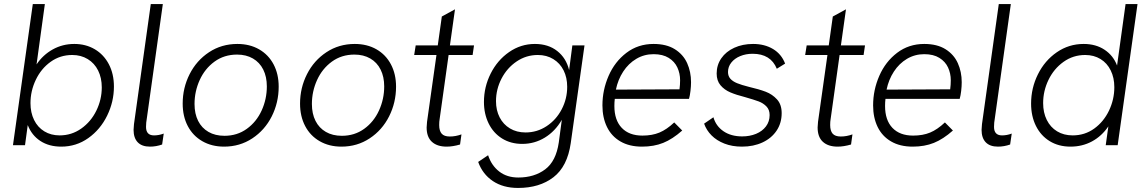

<svg xmlns="http://www.w3.org/2000/svg" viewBox="-20 -717 5652 948"><path d="M117 -99.5 103.5 0H44L142 -697H201.5L160.5 -399Q192 -446 240.5 -473Q289 -500 347 -500Q403.5 -500 448 -473.8Q492.5 -447.5 517.5 -399.8Q542.5 -352 542.5 -289.5Q542.5 -214.5 509 -146Q475.5 -77.5 416 -35.2Q356.5 7 282.5 7Q222 7 179.2 -21Q136.5 -49 117 -99.5ZM274.5 -48.5Q333.5 -48.5 381.2 -82.2Q429 -116 455.8 -170.8Q482.5 -225.5 482.5 -285.5Q482.5 -332.5 464.5 -368.8Q446.5 -405 413.2 -425.2Q380 -445.5 336.5 -445.5Q277 -445.5 230 -411.8Q183 -378 156.8 -323Q130.5 -268 130.5 -207.5Q130.5 -161 148.2 -124.8Q166 -88.5 198.8 -68.5Q231.5 -48.5 274.5 -48.5Z M639.5 -76Q639.5 -84 641.5 -104L724.5 -697H784L702 -111.5Q701 -104.5 701 -90.5Q701 -48.5 740.5 -48.5Q764.5 -48.5 788.5 -57.5L780.5 -3.5Q751 7 720.5 7Q680.5 7 660 -14.5Q639.5 -36 639.5 -76Z M882 -205.5Q882 -283 916.2 -350.8Q950.5 -418.5 1012.2 -459.2Q1074 -500 1152 -500Q1213 -500 1259.2 -473.5Q1305.5 -447 1330.8 -399.2Q1356 -351.5 1356 -289Q1356 -210.5 1321.8 -142.5Q1287.5 -74.5 1225.8 -33.8Q1164 7 1086.5 7Q1025.5 7 979 -19.8Q932.5 -46.5 907.2 -94.5Q882 -142.5 882 -205.5ZM1088.5 -46.5Q1151 -46.5 1198.5 -80.8Q1246 -115 1271.8 -171.2Q1297.5 -227.5 1297.5 -290.5Q1297.5 -338 1279.8 -373.5Q1262 -409 1228.8 -428.2Q1195.5 -447.5 1150.5 -447.5Q1087 -447.5 1039.2 -412.8Q991.5 -378 966 -321.8Q940.5 -265.5 940.5 -203.5Q940.5 -155.5 958.2 -120.2Q976 -85 1009.2 -65.8Q1042.5 -46.5 1088.5 -46.5Z M1461.5 -205.5Q1461.5 -283 1495.8 -350.8Q1530 -418.5 1591.8 -459.2Q1653.5 -500 1731.5 -500Q1792.5 -500 1838.8 -473.5Q1885 -447 1910.2 -399.2Q1935.5 -351.5 1935.5 -289Q1935.5 -210.5 1901.2 -142.5Q1867 -74.5 1805.2 -33.8Q1743.5 7 1666 7Q1605 7 1558.5 -19.8Q1512 -46.5 1486.8 -94.5Q1461.5 -142.5 1461.5 -205.5ZM1668 -46.5Q1730.5 -46.5 1778 -80.8Q1825.5 -115 1851.2 -171.2Q1877 -227.5 1877 -290.5Q1877 -338 1859.2 -373.5Q1841.5 -409 1808.2 -428.2Q1775 -447.5 1730 -447.5Q1666.5 -447.5 1618.8 -412.8Q1571 -378 1545.5 -321.8Q1520 -265.5 1520 -203.5Q1520 -155.5 1537.8 -120.2Q1555.5 -85 1588.8 -65.8Q1622 -46.5 1668 -46.5Z M2086.5 -87.5Q2086.5 -95.5 2088.5 -115.5L2135 -445.5H2025L2032.5 -493H2141.5L2161.5 -635.5L2226.5 -671L2201.5 -493H2320.5L2313.5 -445.5H2195L2150.5 -127.5Q2148.5 -117 2148.5 -99.5Q2148.5 -71 2160.8 -57Q2173 -43 2201 -43Q2229.5 -43 2258.5 -53.5L2251.5 -3.5Q2215.5 7 2185.5 7Q2138.5 7 2112.5 -16.8Q2086.5 -40.5 2086.5 -87.5Z M2341 82.5 2390 49.5Q2406.5 100 2444.8 129.8Q2483 159.5 2539 159.5Q2618 159.5 2671.8 119.2Q2725.5 79 2739 -13.5L2754 -125.5Q2721 -68.5 2670 -37.5Q2619 -6.5 2558.5 -6.5Q2502 -6.5 2459 -33.2Q2416 -60 2392.8 -107.2Q2369.5 -154.5 2369.5 -213.5Q2369.5 -288 2402.8 -354Q2436 -420 2493.8 -460Q2551.5 -500 2621 -500Q2687 -500 2731.2 -465.2Q2775.5 -430.5 2790 -371L2806 -493H2866L2798 -10Q2781.5 105 2712.8 158Q2644 211 2538 211Q2464 211 2413.2 176.8Q2362.5 142.5 2341 82.5ZM2575 -63Q2631.5 -63 2678.8 -94Q2726 -125 2753.2 -177Q2780.5 -229 2780.5 -288.5Q2780.5 -334 2762.8 -369.5Q2745 -405 2712 -425.2Q2679 -445.5 2635.5 -445.5Q2578 -445.5 2530.8 -413.5Q2483.5 -381.5 2456.2 -328.8Q2429 -276 2429 -217.5Q2429 -172.5 2447 -137.5Q2465 -102.5 2498 -82.8Q2531 -63 2575 -63Z M2954.5 -196.5Q2954.5 -272.5 2985 -342.5Q3015.5 -412.5 3073 -456.2Q3130.5 -500 3207 -500Q3270.5 -500 3312 -474Q3353.5 -448 3372.8 -405.2Q3392 -362.5 3392 -311Q3392 -291.5 3389.2 -268Q3386.5 -244.5 3382 -229H3015.5Q3013.5 -212.5 3013.5 -193.5Q3013.5 -124 3049.8 -85.8Q3086 -47.5 3152 -47.5Q3200 -47.5 3236 -62.5Q3272 -77.5 3309 -112.5L3348.5 -72.5Q3300.5 -30 3254.5 -11.5Q3208.5 7 3150 7Q3087 7 3043 -18.8Q2999 -44.5 2976.8 -90.5Q2954.5 -136.5 2954.5 -196.5ZM3335 -276Q3338 -298.5 3338 -321Q3338 -354.5 3324.5 -383.8Q3311 -413 3281.8 -431.2Q3252.5 -449.5 3207 -449.5Q3160.5 -449.5 3121.8 -426.5Q3083 -403.5 3057 -363.5Q3031 -323.5 3021 -274.5Z M3456.5 -106.5 3502.5 -138Q3515 -94.5 3552.2 -69Q3589.5 -43.5 3644.5 -43.5Q3682 -43.5 3713 -56.2Q3744 -69 3762 -93Q3780 -117 3780 -149Q3780 -175.5 3764 -191.8Q3748 -208 3726 -216.2Q3704 -224.5 3658.5 -237.5Q3615 -248.5 3585.8 -261Q3556.5 -273.5 3537.5 -296Q3518.5 -318.5 3518.5 -354Q3518.5 -396 3541.5 -429.2Q3564.5 -462.5 3605.5 -481.2Q3646.5 -500 3698.5 -500Q3755 -500 3796.8 -475Q3838.5 -450 3856.5 -403L3815.5 -377.5Q3785.5 -451.5 3696 -451.5Q3662.5 -451.5 3634.8 -440Q3607 -428.5 3590.8 -408Q3574.5 -387.5 3574.5 -361.5Q3574.5 -341.5 3586.2 -328.2Q3598 -315 3619.5 -306.2Q3641 -297.5 3676.5 -288.5Q3728 -276.5 3760.8 -264Q3793.5 -251.5 3816.5 -226.2Q3839.5 -201 3839.5 -158.5Q3839.5 -109.5 3814.5 -72Q3789.5 -34.5 3745 -13.8Q3700.5 7 3643.5 7Q3595 7 3556.8 -8Q3518.5 -23 3493.2 -48.5Q3468 -74 3456.5 -106.5Z M4017 -87.5Q4017 -95.5 4019 -115.5L4065.5 -445.5H3955.5L3963 -493H4072L4092 -635.5L4157 -671L4132 -493H4251L4244 -445.5H4125.5L4081 -127.5Q4079 -117 4079 -99.5Q4079 -71 4091.2 -57Q4103.5 -43 4131.5 -43Q4160 -43 4189 -53.5L4182 -3.5Q4146 7 4116 7Q4069 7 4043 -16.8Q4017 -40.5 4017 -87.5Z M4291 -196.5Q4291 -272.5 4321.5 -342.5Q4352 -412.5 4409.5 -456.2Q4467 -500 4543.5 -500Q4607 -500 4648.5 -474Q4690 -448 4709.2 -405.2Q4728.5 -362.5 4728.5 -311Q4728.5 -291.5 4725.8 -268Q4723 -244.5 4718.5 -229H4352Q4350 -212.5 4350 -193.5Q4350 -124 4386.2 -85.8Q4422.5 -47.5 4488.5 -47.5Q4536.5 -47.5 4572.5 -62.5Q4608.5 -77.5 4645.5 -112.5L4685 -72.5Q4637 -30 4591 -11.5Q4545 7 4486.5 7Q4423.5 7 4379.5 -18.8Q4335.5 -44.5 4313.2 -90.5Q4291 -136.5 4291 -196.5ZM4671.5 -276Q4674.5 -298.5 4674.5 -321Q4674.5 -354.5 4661 -383.8Q4647.5 -413 4618.2 -431.2Q4589 -449.5 4543.5 -449.5Q4497 -449.5 4458.2 -426.5Q4419.5 -403.5 4393.5 -363.5Q4367.5 -323.5 4357.5 -274.5Z M4826.5 -76Q4826.5 -84 4828.5 -104L4911.5 -697H4971L4889 -111.5Q4888 -104.5 4888 -90.5Q4888 -48.5 4927.5 -48.5Q4951.5 -48.5 4975.5 -57.5L4967.5 -3.5Q4938 7 4907.5 7Q4867.5 7 4847 -14.5Q4826.5 -36 4826.5 -76Z M5071 -205.5Q5071 -282.5 5104.8 -350.2Q5138.5 -418 5198 -459Q5257.5 -500 5330.5 -500Q5391 -500 5434 -471.2Q5477 -442.5 5495.5 -393.5L5537.5 -697H5596.5L5498.5 0H5439.5L5452.5 -93Q5420 -45 5372 -19Q5324 7 5265.5 7Q5207 7 5163 -20Q5119 -47 5095 -95.2Q5071 -143.5 5071 -205.5ZM5276.5 -48.5Q5336 -48.5 5382.8 -82.2Q5429.5 -116 5455.8 -171Q5482 -226 5482 -286.5Q5482 -333 5464.2 -369.2Q5446.5 -405.5 5413.8 -425.5Q5381 -445.5 5338 -445.5Q5278.5 -445.5 5231 -411.5Q5183.5 -377.5 5157 -322.8Q5130.5 -268 5130.5 -208Q5130.5 -161 5148.5 -124.8Q5166.5 -88.5 5199.5 -68.5Q5232.5 -48.5 5276.5 -48.5Z"/></svg>

Font: HK Grotesk Light
Style: Italic
Weight: 300
Italic angle: -16°
Designer: Alfredo Marco Pradil
Foundry: Hanken Design Co.
Version: Version 3.001